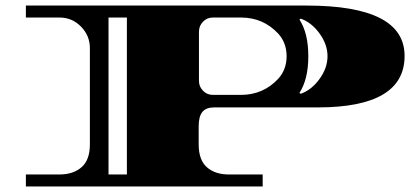

<svg xmlns="http://www.w3.org/2000/svg" viewBox="-20 -670 1487 690"><path d="M73 -650H1082Q1434 -650 1434 -469Q1434 -284 1122 -284H749Q721 -284 707.5 -268Q694 -252 694 -216V-151Q694 -95 723.5 -69Q753 -43 802 -43H924V0H73V-43H194Q243 -43 273 -69Q303 -95 303 -151V-497Q303 -542 271 -574.5Q239 -607 194 -607H73ZM436 -43V-607H370V-43ZM745 -329H846Q926 -329 980 -387Q1010 -420 1010 -468Q1010 -516 980 -549Q926 -607 846 -607H745Q724 -607 709.5 -592Q695 -577 695 -556V-379Q695 -359 709.5 -344Q724 -329 745 -329ZM1061 -603 1056 -600Q1088 -551 1088 -468Q1088 -385 1056 -336L1061 -333Q1100 -347 1128.5 -386.5Q1157 -426 1157 -468Q1157 -510 1128.5 -549.5Q1100 -589 1061 -603Z"/></svg>

Font: Diplomata SC
Style: Regular
Weight: 400
Width: 7
Designer: Eduardo Rodriguez Tunni
Foundry: Eduardo Rodriguez Tunni
Version: Version 1.001